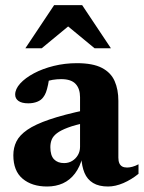

<svg xmlns="http://www.w3.org/2000/svg" viewBox="-20 -700 550 734"><path d="M310 -280 311 -231.5Q267 -222.5 239.8 -212.2Q212.5 -202 197.8 -190.8Q183 -179.5 177.8 -166.5Q172.5 -153.5 172.5 -137.5Q172.5 -105.5 186.5 -91Q200.5 -76.5 225 -76.5Q242.5 -76.5 256.2 -85Q270 -93.5 278 -107.5Q286 -121.5 286 -138.5V-328.5Q286 -361 269 -379.2Q252 -397.5 214 -397.5Q197.5 -397.5 181.2 -394.8Q165 -392 151.5 -386.5L171 -422Q167.5 -394.5 163.8 -376.5Q160 -358.5 155.8 -347.2Q151.5 -336 145.5 -328.5Q137.5 -317 122.2 -311Q107 -305 88 -305Q63.5 -305 50.8 -314Q38 -323 38 -338.5Q38 -359.5 57.2 -380.8Q76.5 -402 109.8 -419.8Q143 -437.5 185.5 -448Q228 -458.5 274 -458.5Q335 -458.5 369.5 -440.5Q404 -422.5 418.2 -390.2Q432.5 -358 432.5 -314.5V-97.5Q432.5 -84.5 436.2 -76Q440 -67.5 447.2 -63.5Q454.5 -59.5 466 -59.5Q475 -59.5 486.2 -62.5Q497.5 -65.5 509.5 -72V-35.5Q482.5 -13.5 451.8 -0.2Q421 13 393 13Q358 13 335.8 -0.5Q313.5 -14 303 -39.2Q292.5 -64.5 291 -98.5L296 -101Q286 -62.5 266.8 -37Q247.5 -11.5 220.5 0.8Q193.5 13 160 13Q102 13 66.5 -16.8Q31 -46.5 31 -106.5Q31 -135.5 42.8 -159.2Q54.5 -183 84.5 -203.8Q114.5 -224.5 169.2 -243.2Q224 -262 310 -280ZM77 -515.5 187 -680.5H294L404 -515.5H341.5L218 -617.5H263L139.5 -515.5Z"/></svg>

Font: Newsreader 16pt 16pt
Style: Bold
Weight: 700
Version: Version 1.003